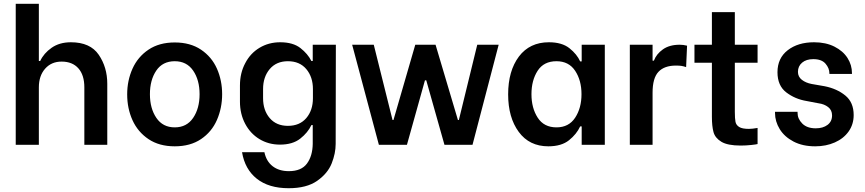

<svg xmlns="http://www.w3.org/2000/svg" viewBox="-20 -764 4562 1013"><path d="M63 -744H185V-442H192Q211 -483 252.5 -512Q294 -541 354 -541Q456 -541 501 -475Q546 -409 546 -322V0H425V-303Q425 -368 393.5 -403.5Q362 -439 305 -439Q251 -439 218 -401.5Q185 -364 185 -303V0H63Z M651 -266Q651 -339 679 -401.5Q707 -464 763.5 -502Q820 -540 902 -540Q984 -540 1040.5 -502Q1097 -464 1124.5 -402Q1152 -340 1152 -267Q1152 -194 1124.5 -131Q1097 -68 1040.5 -30Q984 8 902 8Q820 8 763.5 -30Q707 -68 679 -130Q651 -192 651 -266ZM805 -142Q839 -92 902 -92Q965 -92 999 -142Q1033 -192 1033 -267Q1033 -342 999 -391.5Q965 -441 902 -441Q838 -441 804.5 -391.5Q771 -342 771 -267Q771 -192 805 -142Z M1274 -431Q1301 -483 1349.5 -512Q1398 -541 1458 -541Q1526 -541 1565 -510.5Q1604 -480 1623 -442H1630V-528H1752L1751 -5Q1751 45 1730 98Q1709 151 1653.5 190Q1598 229 1503 229Q1398 229 1335 179Q1272 129 1257 39H1375Q1385 87 1418.5 113Q1452 139 1504 139Q1570 139 1599.5 99Q1629 59 1630 -5V-104H1623Q1604 -64 1564 -32.5Q1524 -1 1457 -1Q1397 -1 1349 -30Q1301 -59 1273.5 -111Q1246 -163 1246 -228V-313Q1246 -379 1274 -431ZM1403 -141Q1438 -100 1499 -100Q1561 -100 1596 -141Q1631 -182 1631 -246V-294Q1631 -358 1596 -399.5Q1561 -441 1499 -441Q1438 -441 1403 -399.5Q1368 -358 1368 -294V-246Q1368 -182 1403 -141Z M1838 -528H1952L2051 -131H2056L2171 -528H2278L2396 -131H2401L2498 -528H2611L2473 0H2325L2229 -340H2222L2127 0H1979Z M2718 -466Q2775 -541 2876 -541Q2945 -541 2984.5 -509.5Q3024 -478 3041 -440H3049V-528H3171V0H3049V-97H3041Q3022 -56 2982 -24Q2942 8 2873 8Q2773 8 2717 -68Q2661 -144 2661 -266Q2661 -390 2718 -466ZM2784 -267Q2784 -194 2817 -143Q2850 -92 2916 -92Q2981 -92 3014.5 -143Q3048 -194 3048 -267Q3048 -340 3014.5 -390.5Q2981 -441 2916 -441Q2849 -441 2816.5 -390.5Q2784 -340 2784 -267Z M3303 -528H3423V-444H3430Q3443 -479 3477.5 -503.5Q3512 -528 3566 -528Q3585 -528 3605 -523L3600 -410Q3585 -415 3574 -416.5Q3563 -418 3546 -418Q3485 -418 3454 -385Q3423 -352 3423 -275V0H3303Z M3644 -528H3736V-700H3857V-528H3977V-433H3857V-174Q3857 -138 3860.5 -121Q3864 -104 3880 -94Q3896 -84 3931 -84Q3949 -84 3977 -89V-4Q3971 -2 3943 1Q3915 4 3888 4Q3819 4 3786 -16Q3753 -36 3744.5 -67Q3736 -98 3736 -148V-433H3644Z M4069 -168V-174H4188V-168Q4188 -137 4213 -112Q4238 -87 4284 -87Q4322 -87 4346 -105Q4370 -123 4370 -155Q4370 -183 4349.5 -199Q4329 -215 4299 -219L4236 -231Q4175 -241 4128.5 -276.5Q4082 -312 4082 -383Q4082 -457 4136 -499Q4190 -541 4275 -541Q4337 -541 4382.5 -518Q4428 -495 4451.5 -458Q4475 -421 4475 -378V-374H4356V-377Q4356 -404 4335.5 -428Q4315 -452 4271 -452Q4234 -452 4212 -433.5Q4190 -415 4190 -385Q4190 -359 4210.5 -343Q4231 -327 4262 -321L4331 -309Q4396 -296 4440 -260Q4484 -224 4484 -157Q4484 -108 4457.5 -70.5Q4431 -33 4384.5 -12.5Q4338 8 4281 8Q4215 8 4167 -17Q4119 -42 4094 -82.5Q4069 -123 4069 -168Z"/></svg>

Font: Lopes Sans SemiBold
Style: Regular
Weight: 600
Designer: Gabriel Lam, Diego Maldonado
Foundry: TypeRant, Foresti Design
Version: Version 4.000